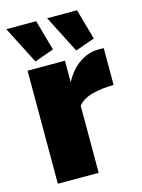

<svg xmlns="http://www.w3.org/2000/svg" viewBox="-112 -797 640 863"><g transform="rotate(-15 208.0 -365.5)"><path d="M405 -364Q350 -364 305 -352Q260 -340 238 -312V0H48V-526H222V-426Q250 -479 292 -507.5Q334 -536 381 -536Q400 -536 405 -535ZM194 -731H333L373 -589L283 -557ZM4 -731H143L183 -589L93 -557Z"/></g></svg>

Font: Raleway Black
Style: Regular
Weight: 900
Designer: Matt McInerney, Pablo Impallari, Rodrigo Fuenzalida
Foundry: Matt McInerney, Pablo Impallari, Rodrigo Fuenzalida
Version: Version 4.026